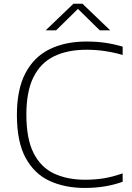

<svg xmlns="http://www.w3.org/2000/svg" viewBox="-20 -964 682 994"><path d="M419 9Q316.5 9 237.2 -27.2Q158 -63.5 112.8 -146.5Q67.5 -229.5 67.5 -369Q67.5 -501.5 111.8 -585.5Q156 -669.5 236.8 -709.2Q317.5 -749 427.5 -749Q480.5 -749 525 -742.5Q569.5 -736 615 -722.5V-679.5Q570.5 -692.5 523.5 -699.5Q476.5 -706.5 428 -706.5Q330 -706.5 260.2 -672.8Q190.5 -639 153.5 -565Q116.5 -491 116.5 -371Q116.5 -244 154.5 -170.2Q192.5 -96.5 261 -65Q329.5 -33.5 420.5 -33.5Q470 -33.5 515.2 -40.5Q560.5 -47.5 615 -66.5V-23Q526.5 9 419 9ZM216.5 -807 360 -944.5H407L550.5 -807H496.5L383.5 -918L270.5 -807Z"/></svg>

Font: Encode Sans Expanded Expanded ExtraLight
Style: Regular
Weight: 200
Width: 7
Designer: Multiple Designers
Foundry: Impallari Type
Version: Version 3.000; ttfautohint (v1.8.3) -l 8 -r 50 -G 200 -x 14 